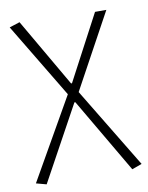

<svg xmlns="http://www.w3.org/2000/svg" viewBox="-79 -550 615 799"><g transform="rotate(-10 228.5 -150.0)"><path d="M53.2 191.9 9.8 180.2 205.1 -162.1 15.1 -478 59.1 -492.2 226.1 -204.1H230L376 -480H423.8L251 -163.1L457 176.8L415 191.9L230 -124H226.1Z"/></g></svg>

Font: SourceSansPro-Light
Style: Regular
Weight: 300
Designer: Paul D. Hunt
Foundry: Adobe Systems Incorporated
Version: Version 2.020;PS 2.0;hotconv 1.0.86;makeotf.lib2.5.63406